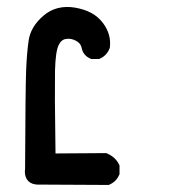

<svg xmlns="http://www.w3.org/2000/svg" viewBox="-20 -400 540 542"><path d="M95.2 121.1Q86.9 121.6 80.1 120.6Q63.5 118.2 55.9 106.2Q48.3 94.2 50.8 76.2Q51.8 -148.9 53.7 -199.7Q55.7 -251 61 -286.6Q66.9 -325.2 103 -356Q139.6 -387.2 192.4 -378.4Q205.6 -376 216.8 -372.3Q228 -368.7 237.5 -363.5Q247.1 -358.4 255.4 -351.3Q263.7 -344.2 270 -335.9Q282.7 -319.3 287.6 -301.5Q292.5 -283.7 290 -265.1L289.6 -264.2L289.1 -262.7Q285.2 -252.9 278.1 -245.6Q271 -238.3 261.7 -234.4L259.8 -233.4H257.8H239.3H237.3L235.4 -234.4Q214.8 -243.2 210.4 -265.1Q208 -277.8 194.8 -284.7Q180.7 -292.5 166 -290Q152.8 -288.1 145.5 -272.5Q136.7 -254.4 135.3 -201.2Q134.8 -175.3 135 -115.7Q135.3 -56.2 136.7 33.2L278.3 32.2H280.3L282.2 33.2Q306.2 43.5 316.4 64.9L317.4 67.4V69.3V89.8V91.8L316.4 93.8Q308.1 112.8 289.1 121.1L287.1 122.1H285.2Z"/></svg>

Font: NaikaiFont
Style: Bold
Weight: 700
Version: Version 1.89